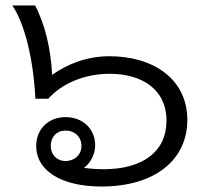

<svg xmlns="http://www.w3.org/2000/svg" viewBox="-20 -669 762 700"><path d="M350 11C546 11 663 -87 663 -232C663 -380 540 -464 379 -464C298 -464 226 -436 170 -396C166 -488 144 -581 108 -649H25C71 -581 102 -451 109 -309H156C204 -363 286 -400 380 -400C495 -400 587 -345 587 -229C587 -115 499 -52 357 -52C334 -52 308 -54 286 -57C309 -73 327 -106 327 -139C327 -199 282 -242 219 -242C157 -242 112 -199 112 -137C112 -45 206 11 350 11ZM165 -137C165 -170 187 -193 219 -193C252 -193 277 -170 277 -137C277 -105 252 -82 219 -82C187 -82 165 -105 165 -137Z"/></svg>

Font: TPK Tissa Web Quiz
Style: Regular
Weight: 400
Designer: Jacques Le Bailly, Suppakit Chalermlarp | Katatrad Co.,Ltd.
Foundry: Jacques Le Bailly, Cadson Demak Co.,Ltd.
Version: Version 5.000;Glyphs 3.1.2 (3151)